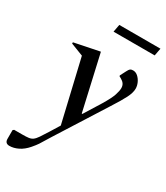

<svg xmlns="http://www.w3.org/2000/svg" viewBox="-245 -730 913 1059"><g transform="rotate(30 211.0 -200.5)"><path d="M-2 240Q-30 240 -30 211V156L-23 150H28Q54 150 69 148Q84 146 95 138Q106 130 118.5 111.5Q131 93 151 61L188 1L96 -391L16 -422V-430L173 -462H176L255 -114H259L326 -222Q356 -272 365 -299.5Q374 -327 374 -344Q374 -360 366.5 -371Q359 -382 346 -389L332 -397V-402L350 -437Q358 -453 364 -457.5Q370 -462 382 -462Q399 -462 413 -449.5Q427 -437 435.5 -418.5Q444 -400 444 -381Q444 -356 427 -322Q410 -288 372 -229L177 79Q162 102 153.5 117Q145 132 135 147Q125 162 107 183Q82 212 53.5 226Q25 240 -2 240ZM181 -593 190 -641H452L443 -593Z"/></g></svg>

Font: Spectral Medium
Style: Italic
Weight: 500
Italic angle: -10°
Designer: Jean-Baptiste Levee
Foundry: Production Type
Version: Version 2.001